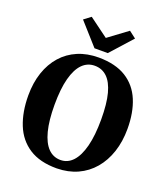

<svg xmlns="http://www.w3.org/2000/svg" viewBox="-174 -1105 1079 1237"><g transform="rotate(20 366.0 -486.5)"><path d="M361 11.5Q245 12 171.2 -35.8Q97.5 -83.5 63 -169.5Q28.5 -255.5 28.5 -368.5Q28.5 -455.5 52.5 -526.2Q76.5 -597 121.5 -647.8Q166.5 -698.5 230 -725.5Q293.5 -752.5 372.5 -752.5Q488 -752 561 -706.5Q634 -661 668.5 -578.2Q703 -495.5 703 -383.5Q703 -296.5 679 -224.2Q655 -152 610.2 -99.5Q565.5 -47 502.5 -18.2Q439.5 10.5 361 11.5ZM365 -47.5Q414 -47.5 449.2 -85.5Q484.5 -123.5 503.8 -198.2Q523 -273 523 -382.5Q523 -490.5 504.8 -559Q486.5 -627.5 451.5 -660.8Q416.5 -694 366.5 -694Q317 -694 281.8 -658.5Q246.5 -623 227.2 -550.8Q208 -478.5 208 -369Q208 -262 226.5 -190.5Q245 -119 280 -83.2Q315 -47.5 365 -47.5ZM325.5 -799 192.5 -948 239.5 -983.5 371 -886.5 502 -983.5 549.5 -947 416.5 -799Z"/></g></svg>

Font: Merriweather 36pt ExtraBold
Style: Regular
Weight: 800
Designer: Eben Sorkin
Foundry: Eben Sorkin
Version: Version 2.100